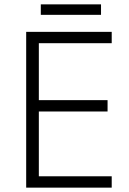

<svg xmlns="http://www.w3.org/2000/svg" viewBox="-20 -860 593 880"><path d="M492 0H100V-714H492V-662H158V-401H473V-349H158V-52H492ZM443 -840V-792H167V-840Z"/></svg>

Font: Noto Sans Arabic UI Lt
Style: Regular
Weight: 300
Designer: Monotype Design Team, Nadine Chahine and Nizar Qandah
Foundry: Monotype Imaging Inc.
Version: Version 2.010; ttfautohint (v1.8.4.7-5d5b)